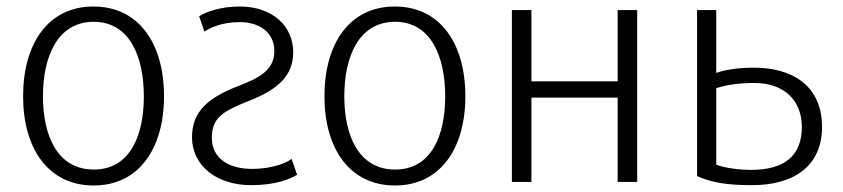

<svg xmlns="http://www.w3.org/2000/svg" viewBox="-20 -559 2591 590"><path d="M268 11C407 11 484 -103 484 -263C484 -425 407 -539 267 -539C128 -539 51 -425 51 -263C51 -103 128 11 268 11ZM268 -492C379 -492 422 -384 422 -263C422 -141 379 -38 268 -38C157 -38 112 -141 112 -263C112 -384 156 -492 268 -492Z M752 10C825 10 871 -8 893 -22C887 -38 882 -55 876 -71C863 -60 820 -40 754 -40C681 -40 631 -74 631 -135C631 -197 664 -217 745 -249C837 -285 881 -328 881 -399C881 -478 818 -539 717 -539C657 -539 612 -522 592 -509L608 -462C624 -472 658 -491 717 -491C779 -491 823 -458 823 -402C823 -345 779 -320 713 -295C620 -259 570 -217 570 -137C570 -53 642 10 752 10Z M1194 11C1333 11 1410 -103 1410 -263C1410 -425 1333 -539 1193 -539C1054 -539 977 -425 977 -263C977 -103 1054 11 1194 11ZM1194 -492C1305 -492 1348 -384 1348 -263C1348 -141 1305 -38 1194 -38C1083 -38 1038 -141 1038 -263C1038 -384 1082 -492 1194 -492Z M1613 0V-259H1878V0H1938V-528H1878V-309H1613V-528H1553V0Z M2122 -528V-18C2166 2 2214 10 2291 10C2420 10 2506 -49 2506 -169C2506 -297 2413 -351 2297 -351C2245 -351 2206 -344 2181 -335V-528ZM2181 -288C2213 -299 2255 -304 2298 -304C2390 -304 2444 -250 2444 -169C2444 -82 2393 -37 2288 -37C2251 -37 2205 -43 2181 -53Z"/></svg>

Font: Repo Light
Style: Regular
Weight: 300
Designer: Stefan Peev
Foundry: Context Ltd
Version: Version 001.502